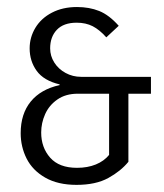

<svg xmlns="http://www.w3.org/2000/svg" viewBox="-20 -516 466 544"><path d="M316.4 -442.9 281.2 -410.2Q262.2 -431.6 242.7 -441.7Q223.1 -451.7 197.3 -451.7Q160.2 -451.7 141.1 -431.6Q122.1 -411.6 122.1 -378.9Q122.1 -357.4 133.8 -338.9Q145.5 -320.3 165.8 -309.3Q186 -298.3 210 -298.3H407.7V-250.5H343.8V-57.6Q322.3 -31.2 286.9 -11.7Q251.5 7.8 196.8 7.8Q144 7.8 108.2 -12.7Q72.3 -33.2 55.4 -66.7Q38.6 -100.1 38.6 -138.7Q38.6 -193.4 67.1 -228.3Q95.7 -263.2 148.9 -274.9V-276.9Q104 -287.6 84 -315.2Q64 -342.8 64 -378.9Q64 -410.2 80.3 -437.3Q96.7 -464.4 127.2 -480.2Q157.7 -496.1 198.2 -496.1Q232.9 -496.1 261 -484.9Q289.1 -473.6 316.4 -442.9ZM200.7 -250.5Q166 -250.5 142.6 -234.1Q119.1 -217.8 107.9 -192.6Q96.7 -167.5 96.7 -140.6Q96.7 -98.1 122.1 -69.3Q147.5 -40.5 198.2 -40.5Q228 -40.5 251.5 -50Q274.9 -59.6 289.1 -77.1V-250.5Z"/></svg>

Font: Amiri Typewriter
Style: Regular
Weight: 400
Monospace: yes
Designer: Khaled Hosny
Version: Version 1.1